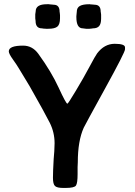

<svg xmlns="http://www.w3.org/2000/svg" viewBox="-20 -903 644 917"><path d="M203.6 -882.8H214.4L216.3 -882.3L232.4 -880.9Q234.4 -880.4 236.3 -880.4Q264.6 -880.4 264.6 -847.2Q265.6 -843.3 265.6 -840.8L266.6 -830.6V-815.9Q266.6 -786.6 254.2 -776.1Q241.7 -765.6 210.9 -765.6H198.2L196.3 -766.1H189.9Q181.2 -767.6 180.2 -767.6Q149.9 -767.6 149.9 -803.2L148.4 -815.4V-834.5L150.4 -848.6Q150.4 -882.8 203.6 -882.8ZM344.7 -825.7 346.7 -846.2Q346.7 -866.2 361.3 -874.5Q376 -882.8 406.2 -882.8H408.2L410.6 -882.3L428.2 -880.9Q430.2 -880.4 432.1 -880.4Q460.9 -880.4 460.9 -847.7Q461.9 -842.8 461.9 -841.3L462.9 -833V-814Q462.9 -789.6 453.6 -778.6Q444.3 -767.6 423.8 -767.6Q419.9 -766.6 418 -766.6L407.7 -765.6H391.1L375.5 -767.6Q344.7 -767.6 344.7 -821.3ZM577.1 -676.8V-667.5Q577.1 -653.3 481.4 -479.5Q385.7 -305.7 379.9 -293Q351.6 -230 351.6 -127.9L350.6 -105V-71.3Q350.6 -28.3 342.8 -16.8Q335 -5.4 293.5 -5.4H281.7Q252.4 -5.4 242.7 -14.6Q232.9 -23.9 232.9 -53.7Q232.9 -83.5 236.3 -142.6L239.3 -180.7Q240.7 -206.1 240.7 -218.8Q240.7 -270.5 217.8 -316.4Q194.8 -362.3 121.6 -491.2L70.8 -575.2Q60.5 -592.8 41.3 -619.6Q22 -646.5 22 -657.7Q22 -685.1 90.3 -685.1Q134.8 -685.1 163.1 -646Q224.6 -561.5 260 -484.6Q295.4 -407.7 301.8 -407.7Q305.2 -407.7 342.5 -470Q379.9 -532.2 407.5 -584.2Q435.1 -636.2 443.8 -647.9Q478.5 -693.8 527.8 -693.8Q577.1 -693.8 577.1 -676.8Z"/></svg>

Font: Averia Sans Libre
Style: Bold
Weight: 700
Version: Version 1.002